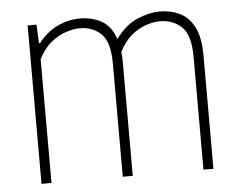

<svg xmlns="http://www.w3.org/2000/svg" viewBox="-44 -600 813 652"><g transform="rotate(-5 362.5 -274.0)"><path d="M72 0V-540H102L105 -477H109Q138.5 -514 175.2 -531Q212 -548 251 -548Q291.5 -548 323.8 -530.2Q356 -512.5 371.5 -467.5Q405.5 -513.5 446.2 -530.8Q487 -548 523 -548Q560 -548 590.8 -533.2Q621.5 -518.5 639.8 -483Q658 -447.5 658 -385V0H624V-385Q624 -459.5 594.2 -487.2Q564.5 -515 520 -515Q500 -515 474.8 -507Q449.5 -499 424.5 -479Q399.5 -459 381 -422.5Q383 -405 383 -385V0H349V-385Q349 -459.5 320.2 -487.2Q291.5 -515 247 -515Q226 -515 200 -506.5Q174 -498 149 -477.8Q124 -457.5 106 -422V0Z"/></g></svg>

Font: Encode Sans Condensed Thin
Style: Regular
Weight: 100
Width: 3
Designer: Multiple Designers
Foundry: Impallari Type
Version: Version 3.000; ttfautohint (v1.8.3) -l 8 -r 50 -G 200 -x 14 